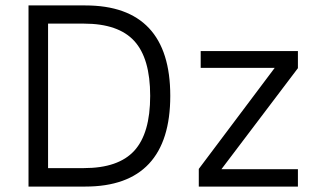

<svg xmlns="http://www.w3.org/2000/svg" viewBox="-20 -687 1162 707"><path d="M85 0V-667H294Q450 -667 528.5 -583.5Q607 -500 607 -334Q607 -168 528.5 -84Q450 0 294 0ZM157 -68H289Q416 -68 474.5 -132Q533 -196 533 -334Q533 -472 474.5 -536Q416 -600 289 -600H157ZM712 0V-65L1008 -459L1023 -437H719V-499H1077V-436L781 -45V-64H1077V0Z"/></svg>

Font: Maven Pro VF Beta
Style: Regular
Weight: 400
Designer: Joe Prince
Foundry: Joe Prince
Version: Version 2.002